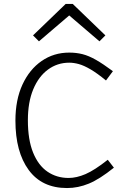

<svg xmlns="http://www.w3.org/2000/svg" viewBox="-20 -936 654 971"><path d="M319 15Q192 15 125 -76.5Q58 -168 58 -326Q58 -431 93.5 -508Q129 -585 190.5 -627.5Q252 -670 330 -670Q366 -670 397.5 -662Q429 -654 465 -633.5Q501 -613 551 -576L516 -529Q471 -566 437.5 -585.5Q404 -605 378.5 -612Q353 -619 330 -619Q270 -619 222.5 -584Q175 -549 148 -484Q121 -419 121 -328Q121 -229 147.5 -164Q174 -99 220.5 -67.5Q267 -36 327 -36Q367 -36 412.5 -55.5Q458 -75 525 -128L556 -88Q484 -30 429.5 -7.5Q375 15 319 15ZM147 -757 312 -916H339L343 -869L177 -727ZM513 -757 483 -727 317 -869 321 -916H348Z"/></svg>

Font: Intel One Mono Light
Style: Regular
Weight: 300
Monospace: yes
Designer: Fred Shallcrass
Foundry: Frere-Jones Type LLC
Version: Version 1.004